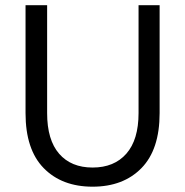

<svg xmlns="http://www.w3.org/2000/svg" viewBox="-20 -700 704 730"><path d="M77.1 -270V-680.2H159.2V-270Q159.2 -168 204.8 -115.5Q250.5 -63 332 -63Q414.1 -63 460.4 -115.7Q506.8 -168.5 506.8 -270V-680.2H586.9V-270Q586.9 -131.3 517.8 -60.8Q448.7 9.8 332 9.8Q215.3 9.8 146.2 -60.8Q77.1 -131.3 77.1 -270Z"/></svg>

Font: TASA Orbiter Text
Style: Regular
Weight: 400
Designer: Weizhong Zhang
Version: Version 1.000;Glyphs 3.1.2 (3151)